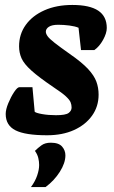

<svg xmlns="http://www.w3.org/2000/svg" viewBox="-20 -534 460 775"><path d="M170 12Q82 12 42.5 -8Q3 -28 3 -74Q3 -92 13.5 -117.5Q24 -143 37 -162.5Q50 -182 58 -182H111L120 -83Q125 -78 150 -73.5Q175 -69 206 -69Q245 -69 257 -78Q269 -87 269 -100Q269 -111 265 -121Q261 -131 246 -145Q231 -159 196 -182Q137 -222 107 -249Q77 -276 67 -298.5Q57 -321 57 -347Q57 -396 84 -433.5Q111 -471 159.5 -492.5Q208 -514 272 -514Q342 -514 376.5 -491Q411 -468 411 -421Q411 -400 396 -373Q381 -346 361 -332H307L297 -422Q283 -428 260 -431Q237 -434 215 -434Q190 -434 177.5 -426Q165 -418 165 -406Q165 -398 172 -388Q179 -378 200 -361.5Q221 -345 262 -316Q311 -282 335.5 -255.5Q360 -229 369 -204.5Q378 -180 378 -152Q378 -104 351.5 -67Q325 -30 278.5 -9Q232 12 170 12ZM105 221Q122 198 130 174.5Q138 151 138 132Q138 118 134.5 103.5Q131 89 121 75Q133 63 147.5 52.5Q162 42 185 42Q217 42 230.5 57.5Q244 73 244 93Q244 124 221.5 159.5Q199 195 164 221Z"/></svg>

Font: Faustina Light ExtraBold
Style: Italic
Weight: 800
Italic angle: -8°
Version: Version 1.200